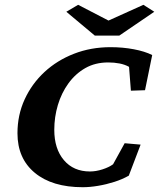

<svg xmlns="http://www.w3.org/2000/svg" viewBox="-20 -781 671 810"><path d="M329.1 8.8Q200.2 8.8 127 -51.8Q53.7 -112.3 53.7 -218.8Q53.7 -295.9 84 -361.8Q114.3 -427.7 167.5 -477.1Q220.7 -526.4 292 -554.2Q363.3 -582 446.3 -582Q498 -582 544.4 -573.2Q590.8 -564.5 622.1 -548.8L591.8 -400.4L532.2 -398.4L524.4 -499Q506.8 -508.8 484.4 -513.2Q461.9 -517.6 436.5 -517.6Q381.8 -517.6 339.8 -493.7Q297.9 -469.7 268.6 -429.2Q239.3 -388.7 224.1 -337.9Q209 -287.1 209 -233.4Q209 -153.3 249.5 -105.5Q290 -57.6 359.4 -57.6Q384.8 -57.6 412.1 -66.4Q439.5 -75.2 457 -87.9L505.9 -176.8L573.2 -170.9L523.4 -40Q496.1 -24.4 462.4 -13.7Q428.7 -2.9 394 2.9Q359.4 8.8 329.1 8.8ZM259.8 -731.4 309.6 -760.7 467.8 -678.7H403.3L585 -760.7L630.9 -731.4L483.4 -630.9H379.9Z"/></svg>

Font: Crimson Pro ExtraLight
Style: Bold Italic
Weight: 700
Italic angle: -12°
Version: Version 1.002